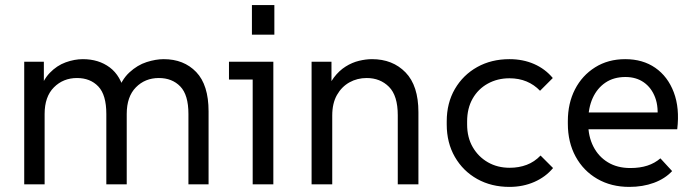

<svg xmlns="http://www.w3.org/2000/svg" viewBox="-20 -723 2717 753"><path d="M75 0V-481H152V-355L132 -356Q147 -408 175 -437Q203 -466 237.5 -478.5Q272 -491 305 -491Q367 -491 410.5 -458.5Q454 -426 469 -358H439Q456 -410 487.5 -439Q519 -468 555 -479.5Q591 -491 622 -491Q701 -491 749.5 -440.5Q798 -390 798 -286V0H719V-276Q719 -351 687 -384Q655 -417 603 -417Q549 -417 513 -380.5Q477 -344 477 -276V0H397V-276Q397 -351 365.5 -384Q334 -417 282 -417Q228 -417 191.5 -380.5Q155 -344 155 -276V0Z M971 0V-447L1007 -411H878V-481H1052V0ZM968 -587V-703H1056V-587Z M1202 0V-481H1280V-351H1258Q1269 -392 1289.5 -419Q1310 -446 1335.5 -462Q1361 -478 1388 -484.5Q1415 -491 1439 -491Q1520 -491 1570.5 -439Q1621 -387 1621 -283V0H1540V-271Q1540 -348 1505.5 -382.5Q1471 -417 1418 -417Q1381 -417 1350.5 -400Q1320 -383 1301.5 -350.5Q1283 -318 1283 -270V0Z M1978 10Q1907 10 1851.5 -21Q1796 -52 1764 -107.5Q1732 -163 1732 -235V-247Q1732 -319 1764 -374Q1796 -429 1851.5 -460Q1907 -491 1978 -491Q2031 -491 2074.5 -472Q2118 -453 2148 -417L2098 -367Q2075 -391 2045 -403.5Q2015 -416 1978 -416Q1931 -416 1893 -395Q1855 -374 1833.5 -336Q1812 -298 1812 -247V-235Q1812 -184 1834 -146Q1856 -108 1893.5 -86.5Q1931 -65 1979 -65Q2015 -65 2045.5 -76.5Q2076 -88 2100 -113L2149 -64Q2120 -29 2075.5 -9.5Q2031 10 1978 10Z M2448 10Q2377 10 2322.5 -21.5Q2268 -53 2237.5 -109Q2207 -165 2207 -238V-248Q2207 -318 2235 -372.5Q2263 -427 2314 -459Q2365 -491 2432 -491Q2501 -491 2550 -457Q2599 -423 2622.5 -361Q2646 -299 2636 -216H2265V-282H2593L2557 -247Q2564 -302 2549.5 -340.5Q2535 -379 2505 -400Q2475 -421 2433 -421Q2387 -421 2354.5 -399Q2322 -377 2304.5 -338.5Q2287 -300 2287 -248V-238Q2287 -188 2307 -148.5Q2327 -109 2364 -86.5Q2401 -64 2452 -64Q2490 -64 2519 -73.5Q2548 -83 2570 -102L2616 -52Q2588 -22 2544.5 -6Q2501 10 2448 10Z"/></svg>

Font: SUSE Thin
Style: Regular
Weight: 400
Version: Version 1.000